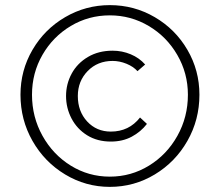

<svg xmlns="http://www.w3.org/2000/svg" viewBox="-20 -714 859 750"><path d="M60 -344Q60 -439 107 -519.5Q154 -600 234.5 -647Q315 -694 409 -694Q504 -694 584.5 -647Q665 -600 712 -519.5Q759 -439 759 -344Q759 -246 712 -163.5Q665 -81 584.5 -32.5Q504 16 409 16Q315 16 234.5 -32.5Q154 -81 107 -163.5Q60 -246 60 -344ZM714 -344Q714 -428 672.5 -499.5Q631 -571 561 -612.5Q491 -654 409 -654Q326 -654 256.5 -612.5Q187 -571 146 -500Q105 -429 105 -344Q105 -257 146 -183.5Q187 -110 256.5 -67Q326 -24 409 -24Q492 -24 562 -67Q632 -110 673 -183.5Q714 -257 714 -344ZM238 -339Q238 -386 260 -426.5Q282 -467 323.5 -491.5Q365 -516 420 -516Q457 -516 490.5 -502Q524 -488 547 -462L517 -436Q501 -454 474 -465Q447 -476 420 -476Q361 -476 322.5 -436.5Q284 -397 284 -339Q284 -279 320.5 -239.5Q357 -200 413 -200Q484 -200 527 -255L554 -230Q530 -199 494.5 -180Q459 -161 413 -161Q360 -161 320.5 -185.5Q281 -210 259.5 -251Q238 -292 238 -339Z"/></svg>

Font: Martel Sans ExtraLight
Style: Regular
Weight: 275
Designer: Dan Reynolds and Mathieu Réguer
Foundry: Dan Reynolds and Mathieu Réguer
Version: Version 1.002; ttfautohint (v1.1) -l 5 -r 5 -G 72 -x 0 -D la